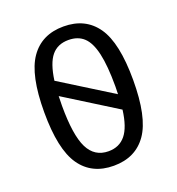

<svg xmlns="http://www.w3.org/2000/svg" viewBox="-131 -817 861 933"><g transform="rotate(-20 300.0 -350.0)"><path d="M70 -350Q70 -542 128.5 -626Q187 -710 300 -710Q413 -710 471.5 -626Q530 -542 530 -350Q530 -158 471.5 -74Q413 10 300 10Q187 10 128.5 -74Q70 -158 70 -350ZM300 -65Q356 -65 388.5 -105Q421 -145 432 -232L163 -400Q162 -384 162 -350Q162 -198 195 -131.5Q228 -65 300 -65ZM437 -310Q438 -323 438 -350Q438 -457 423.5 -520.5Q409 -584 379 -612Q349 -640 300 -640Q244 -640 212.5 -602Q181 -564 169 -477Z"/></g></svg>

Font: Sligoil Micro
Style: Regular
Weight: 400
Designer: Ariel Martín Pérez
Foundry: Igor Stepanchenko
Version: Version 1.001